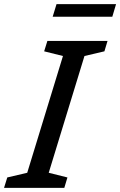

<svg xmlns="http://www.w3.org/2000/svg" viewBox="-40 -904 579 924"><path d="M263 -634.5 172.5 -657 188 -707H477.5L462.5 -657L366.5 -634.5L194.5 -72.5L284.5 -50L269.5 0H-20.5L-5 -50L91 -72.5ZM213.5 -823.5 232 -884H518.5L500.5 -823.5Z"/></svg>

Font: Newsreader Caption
Style: Italic
Weight: 400
Italic angle: -17°
Designer: Hugues Gentile
Foundry: Production Type
Version: Version 1.001